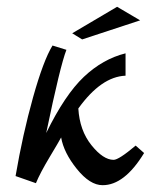

<svg xmlns="http://www.w3.org/2000/svg" viewBox="-20 -540 494 566"><path d="M25.9 -21Q46.9 -144 77.4 -252.9Q107.9 -361.8 134.8 -405.8L175.8 -393.1Q157.7 -347.2 116.2 -147.9Q171.4 -260.7 227.3 -313.5Q283.2 -366.2 350.1 -382.8V-316.9Q278.3 -314 210.9 -220.2Q214.8 -155.3 249.5 -112.1Q284.2 -68.8 314.9 -68.8Q330.1 -68.8 379.9 -110.8L404.8 -88.9Q346.7 6.3 282.2 5.9Q245.1 5.9 206.5 -42Q168 -89.8 160.2 -134.8Q154.3 -123.5 126.2 -76.7Q98.1 -29.8 85.9 0ZM192.9 -441.9 325.2 -520 393.1 -480 222.2 -423.8Z"/></svg>

Font: Marck Script
Style: Regular
Weight: 400
Designer: Denis Masharov, Marck Fogel
Foundry: Denis Masharov
Version: Version 1.002